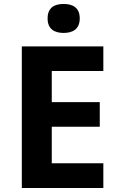

<svg xmlns="http://www.w3.org/2000/svg" viewBox="-20 -948 600 968"><path d="M301 -928C256 -928 220 -911 220 -855C220 -800 256 -782 301 -782C345 -782 382 -800 382 -855C382 -911 345 -928 301 -928ZM501 0V-125H241V-309H483V-433H241V-590H501V-714H90V0Z"/></svg>

Font: Noto Kufi Arabic
Style: Bold
Weight: 700
Designer: Monotype Design Team, David Williams, Khaled Hosny
Foundry: Google LLC
Version: Version 2.109